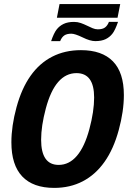

<svg xmlns="http://www.w3.org/2000/svg" viewBox="-20 -916 640 946"><path d="M247.1 9.8Q143.1 9.8 89.6 -46.6Q36.1 -103 36.1 -214.8Q36.1 -294.9 61.3 -387.5Q86.4 -480 130.4 -542.2Q174.3 -604.5 237.1 -636.7Q299.8 -668.9 378.9 -668.9Q482.4 -668.9 536.4 -613.8Q590.3 -558.6 590.3 -447.8Q590.3 -367.7 564.9 -274.7Q539.6 -181.6 494.9 -118.4Q450.2 -55.2 387.7 -22.7Q325.2 9.8 247.1 9.8ZM443.8 -435.5Q443.8 -555.7 356.9 -555.7Q304.7 -555.7 266.8 -512.2Q229 -468.8 205.8 -381.8Q182.6 -294.9 182.6 -227.5Q182.6 -103.5 269 -103.5Q320.8 -103.5 358.9 -148.2Q397 -192.9 420.4 -280Q443.8 -367.2 443.8 -435.5ZM273.4 -896H572.3L559.1 -828.6H260.3ZM449.2 -713.4Q423.8 -713.4 386.7 -731.9Q349.1 -750 331.5 -750Q309.6 -750 296.9 -741.5Q284.2 -732.9 276.4 -713.4H231.9Q245.1 -752.4 258.8 -770.3Q272.5 -788.1 293.2 -798.1Q314 -808.1 344.7 -808.1Q362.3 -808.1 378.2 -802.5Q394 -796.9 408.4 -789.8Q422.9 -782.7 436 -777.1Q449.2 -771.5 461.9 -771.5Q485.4 -771.5 497.6 -780.8Q509.8 -790 516.6 -808.1H561.5Q547.4 -767.1 533.7 -749.8Q520 -732.4 500 -722.9Q480 -713.4 449.2 -713.4Z"/></svg>

Font: Cousine
Style: Bold Italic
Weight: 700
Italic angle: -12°
Monospace: yes
Designer: Steve Matteson
Foundry: Ascender Corporation
Version: Version 1.20